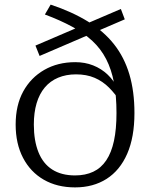

<svg xmlns="http://www.w3.org/2000/svg" viewBox="-20 -803 653 834"><path d="M492 -417 504 -359Q481 -395 453.5 -422.5Q426 -450 391 -465Q356 -480 310 -480Q267 -480 232.5 -465.5Q198 -451 174.5 -423Q151 -395 139 -354.5Q127 -314 127 -262Q127 -192 147 -142Q167 -92 207 -66.5Q247 -41 306 -41Q351 -41 385 -57Q419 -73 441.5 -106.5Q464 -140 475 -191Q486 -242 486 -312Q486 -387 475 -444.5Q464 -502 441 -546.5Q418 -591 381.5 -625Q345 -659 293.5 -687Q242 -715 175 -740L200 -783Q293 -752 362 -709.5Q431 -667 475.5 -610.5Q520 -554 542 -480Q564 -406 564 -312Q564 -207 532.5 -135Q501 -63 443 -26Q385 11 306 11Q228 11 170 -22.5Q112 -56 80 -117.5Q48 -179 48 -262Q48 -346 81 -406Q114 -466 172.5 -499.5Q231 -533 307 -533Q349 -533 384.5 -519Q420 -505 447.5 -479Q475 -453 492 -417ZM134 -605 505 -764 522 -719 152 -560Z"/></svg>

Font: Roboto Serif 20pt Light
Style: Regular
Weight: 300
Version: Version 1.008